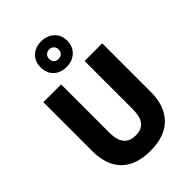

<svg xmlns="http://www.w3.org/2000/svg" viewBox="-287 -1129 1261 1261"><g transform="rotate(-45 343.0 -498.5)"><path d="M617 -263Q617 -135 547.5 -62.5Q478 10 341 10Q209 10 139.5 -59.5Q70 -129 70 -260V-714H235V-269Q235 -197 262.5 -163.5Q290 -130 344 -130Q401 -130 427 -163.5Q453 -197 453 -270V-714H617ZM342 -769Q287 -769 253 -801.5Q219 -834 219 -888Q219 -942 253 -974.5Q287 -1007 342 -1007Q395 -1007 431 -974.5Q467 -942 467 -889Q467 -835 431.5 -802Q396 -769 342 -769ZM342 -844Q361 -844 373.5 -856Q386 -868 386 -888Q386 -908 373.5 -920Q361 -932 342 -932Q323 -932 310.5 -920Q298 -908 298 -888Q298 -868 309 -856Q320 -844 342 -844Z"/></g></svg>

Font: Noto Sans Lao UI SemCond ExtBd
Style: Regular
Weight: 800
Width: 4
Designer: Monotype Design Team
Foundry: Monotype Imaging Inc.
Version: Version 2.000; ttfautohint (v1.8.4.7-5d5b)